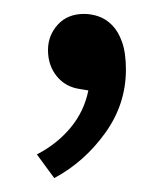

<svg xmlns="http://www.w3.org/2000/svg" viewBox="-20 -119 228 276"><path d="M95 9Q74 6 61.5 -9.5Q49 -25 49 -47Q49 -68 63 -83.5Q77 -99 101 -99Q111 -99 121.5 -95.5Q132 -92 141 -83Q150 -74 155.5 -58.5Q161 -43 161 -19Q161 31 131 72.5Q101 114 58 137L33 103Q62 88 81.5 64.5Q101 41 107 11Z"/></svg>

Font: Mukta Vaani Light
Style: Regular
Weight: 300
Designer: Noopur Datye, Girish Dalvi, Yashodeep Gholap, Pallavi Karambelkar
Foundry: Ek Type
Version: Version 2.538;PS 1.000;hotconv 16.6.51;makeotf.lib2.5.65220;